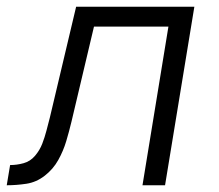

<svg xmlns="http://www.w3.org/2000/svg" viewBox="-55 -550 651 570"><path d="M-35 0Q-6 0 23.5 -4.5Q53 -9 78 -28.5Q103 -48 118 -75Q133 -102 141.5 -130.5Q150 -159 157 -188L224 -471H445L368 0H435L522 -530H171L93 -201Q88 -182 83 -162.5Q78 -143 70.5 -123.5Q63 -104 49 -87.5Q35 -71 15 -65.5Q-5 -60 -25 -60Z"/></svg>

Font: Iosevka Sparkle Light
Style: Italic
Weight: 300
Italic angle: -9°
Designer: Belleve Invis
Foundry: Belleve Invis
Version: Version 4.5.0; ttfautohint (v1.8.3)